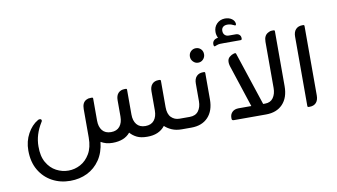

<svg xmlns="http://www.w3.org/2000/svg" viewBox="-86 -894 2297 1309"><g transform="rotate(-10 1062.5 -239.5)"><path d="M1110 -74H1165V0H1113Q1074 0 1045 -12.5Q1016 -25 996 -44Q954 10 872 9Q829 9 801.5 -4.5Q774 -18 755 -40Q715 9 633 9Q608 9 588.5 3.5Q569 -2 552 -12Q544 61 509.5 111.5Q475 162 422 188Q369 214 304 214Q235 214 179 183.5Q123 153 90 96.5Q57 40 57 -39Q57 -103 85.5 -155Q114 -207 157 -232Q160 -234 163 -235Q166 -236 170 -236Q183 -236 183 -224Q183 -220 178 -213Q130 -136 130 -55Q129 13 154.5 57Q180 101 220 122Q260 143 304 143Q347 143 386.5 122Q426 101 452 57Q478 13 478 -55V-252Q478 -297 507 -312Q515 -316 521 -317.5Q527 -319 539 -319H546Q554 -319 554 -312V-159Q554 -116 574.5 -90.5Q595 -65 635 -65Q675 -65 695.5 -90.5Q716 -116 716 -159V-271Q716 -304 732.5 -321Q749 -338 777 -338H784Q792 -338 792 -331V-159Q792 -116 812.5 -90.5Q833 -65 873 -65Q913 -65 933.5 -90.5Q954 -116 954 -159V-291Q954 -323 970 -340.5Q986 -358 1014 -358H1021Q1030 -358 1030 -350V-168Q1030 -120 1053 -97Q1076 -74 1110 -74Z M1302 -528Q1323 -528 1337 -514Q1351 -500 1351 -478Q1351 -458 1337 -443Q1323 -428 1302 -428Q1282 -428 1267.5 -443Q1253 -458 1253 -478Q1253 -500 1267.5 -514Q1282 -528 1302 -528ZM1179 0H1153V-74H1181Q1221 -74 1241 -100.5Q1261 -127 1261 -169V-291Q1261 -323 1277.5 -340.5Q1294 -358 1322 -358H1329Q1337 -358 1337 -350V-168Q1337 -89 1295 -44.5Q1253 0 1179 0Z M1612 -529H1498Q1482 -529 1470 -528.5Q1458 -528 1446 -523Q1441 -522 1438 -520Q1435 -518 1433 -518Q1428 -518 1426 -524Q1422 -543 1432 -556Q1442 -569 1464 -572Q1454 -592 1454 -613Q1454 -647 1476 -669.5Q1498 -692 1532 -693Q1561 -693 1580 -679.5Q1599 -666 1601 -645Q1601 -634 1593 -634Q1590 -636 1587 -637.5Q1584 -639 1580 -640Q1573 -644 1563 -646.5Q1553 -649 1542 -649Q1523 -649 1512 -639.5Q1501 -630 1501 -613Q1501 -595 1511.5 -584.5Q1522 -574 1539 -574H1587Q1603 -574 1612.5 -565Q1622 -556 1622 -542V-538Q1622 -529 1612 -529ZM1839 -556H1846Q1854 -556 1854 -548V-168Q1854 -89 1812 -44.5Q1770 0 1696 0H1473Q1459 0 1459 -12V-19Q1459 -43 1475 -58.5Q1491 -74 1519 -74H1607L1512 -363Q1504 -387 1507 -405.5Q1510 -424 1526 -434Q1531 -438 1536.5 -441Q1542 -444 1552 -447L1558 -448Q1564 -450 1567 -443L1689 -74H1703Q1740 -74 1759 -101Q1778 -128 1778 -169V-488Q1778 -533 1808 -548Q1815 -552 1821 -554Q1827 -556 1839 -556Z M1998 0H1991Q1983 0 1983 -8V-488Q1983 -521 1999.5 -538.5Q2016 -556 2044 -556H2051Q2059 -556 2059 -548V-68Q2059 -35 2043 -17.5Q2027 0 1998 0Z"/></g></svg>

Font: Zain
Style: Regular
Weight: 400
Designer: Zain,Boutros
Foundry: Mobile Telecommunications Company (Zain), 2024
Version: Version 1.51; ttfautohint (v1.8.4)